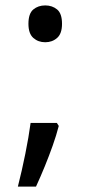

<svg xmlns="http://www.w3.org/2000/svg" viewBox="-20 -570 334 709"><path d="M190 -116 197 -105Q188 -70 174.5 -32Q161 6 145.5 44Q130 82 113 119H46Q61 60 73.5 -2Q86 -64 93 -116ZM147 -414Q121 -414 103 -430Q85 -446 85 -482Q85 -520 103 -535Q121 -550 147 -550Q173 -550 191 -535Q209 -520 209 -482Q209 -446 191 -430Q173 -414 147 -414Z"/></svg>

Font: lgurmukhi85
Style: Book
Weight: 400
Designer: Jelle Bosma - Monotype Design Team
Foundry: Monotype Imaging Inc.
Version: Version 2.003